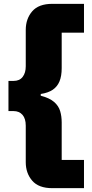

<svg xmlns="http://www.w3.org/2000/svg" viewBox="-20 -812 480 999"><path d="M252 167Q181 167 147.5 128Q114 89 114 32V-158Q114 -195 97 -214.5Q80 -234 51 -234H24V-391H51Q82 -391 98 -412Q114 -433 114 -467V-656Q114 -714 147.5 -753Q181 -792 252 -792H417V-642H301V-458Q301 -416 289.5 -388.5Q278 -361 254.5 -345Q231 -329 192 -323V-314Q238 -302 261.5 -281.5Q285 -261 293 -234Q301 -207 301 -175V20H417V167Z"/></svg>

Font: Hubot Sans Condensed ExtraLight Black
Style: Regular
Weight: 900
Version: Version 2.000